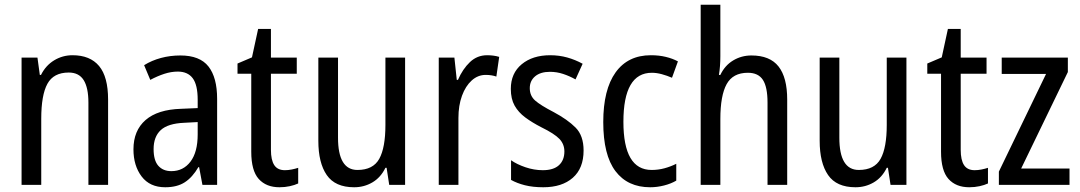

<svg xmlns="http://www.w3.org/2000/svg" viewBox="-20 -780 4558 810"><path d="M286 -547Q360 -547 398 -501.5Q436 -456 436 -360V0H353V-347Q353 -410 333 -442Q313 -474 270 -474Q206 -474 180 -426.5Q154 -379 154 -279V0H71V-537H138L148 -464H153Q173 -504 208.5 -525.5Q244 -547 286 -547Z M741 -546Q823 -546 859.5 -499.5Q896 -453 896 -363V0H834L820 -75H817Q792 -32 759.5 -11Q727 10 677 10Q612 10 577.5 -35.5Q543 -81 543 -150Q543 -229 594 -273.5Q645 -318 744 -321L814 -324V-359Q814 -422 793 -450Q772 -478 730 -478Q702 -478 673 -468.5Q644 -459 614 -443L588 -505Q620 -525 659 -535.5Q698 -546 741 -546ZM757 -262Q688 -259 658 -231Q628 -203 628 -151Q628 -103 648 -80.5Q668 -58 703 -58Q753 -58 783.5 -98Q814 -138 814 -213V-265Z M1182 -62Q1196 -62 1211 -65Q1226 -68 1238 -72V-6Q1223 1 1202.5 5.5Q1182 10 1159 10Q1103 10 1071.5 -25Q1040 -60 1040 -140V-469H982V-512L1043 -538L1069 -658H1123V-537H1232V-469H1123V-148Q1123 -105 1137 -83.5Q1151 -62 1182 -62Z M1689 -537V0H1622L1611 -72H1606Q1586 -31 1551 -10.5Q1516 10 1474 10Q1394 10 1358.5 -41.5Q1323 -93 1323 -186V-537H1406V-199Q1406 -63 1488 -63Q1554 -63 1580 -110Q1606 -157 1606 -253V-537Z M2035 -547Q2047 -547 2060 -545.5Q2073 -544 2086 -540L2074 -457Q2054 -464 2029 -464Q1996 -464 1970 -440.5Q1944 -417 1929 -376Q1914 -335 1914 -282V0H1831V-537H1897L1907 -443H1912Q1932 -489 1962.5 -518Q1993 -547 2035 -547Z M2442 -145Q2442 -70 2396.5 -30Q2351 10 2272 10Q2228 10 2194.5 1.5Q2161 -7 2136 -21V-104Q2160 -87 2196.5 -74.5Q2233 -62 2270 -62Q2315 -62 2338 -83Q2361 -104 2361 -141Q2361 -172 2340 -194Q2319 -216 2264 -243Q2225 -263 2196 -284.5Q2167 -306 2151 -334.5Q2135 -363 2135 -405Q2135 -471 2181 -509Q2227 -547 2301 -547Q2339 -547 2373 -537.5Q2407 -528 2438 -511L2408 -445Q2383 -459 2356 -468Q2329 -477 2300 -477Q2260 -477 2237.5 -458Q2215 -439 2215 -408Q2215 -376 2237.5 -356Q2260 -336 2316 -307Q2374 -276 2408 -242Q2442 -208 2442 -145Z M2723 10Q2628 10 2576.5 -58Q2525 -126 2525 -265Q2525 -402 2577 -474.5Q2629 -547 2726 -547Q2760 -547 2789 -540Q2818 -533 2840 -521L2815 -452Q2794 -461 2772 -467Q2750 -473 2730 -473Q2610 -473 2610 -266Q2610 -63 2729 -63Q2757 -63 2783 -70Q2809 -77 2833 -89V-18Q2811 -5 2781.5 2.5Q2752 10 2723 10Z M3019 -543Q3019 -500 3013 -464H3019Q3038 -504 3073 -525Q3108 -546 3150 -546Q3228 -546 3264.5 -499.5Q3301 -453 3301 -360V0H3218V-347Q3218 -413 3198.5 -443Q3179 -473 3135 -473Q3072 -473 3045.5 -425Q3019 -377 3019 -278V0H2936V-760H3019Z M3804 -537V0H3737L3726 -72H3721Q3701 -31 3666 -10.5Q3631 10 3589 10Q3509 10 3473.5 -41.5Q3438 -93 3438 -186V-537H3521V-199Q3521 -63 3603 -63Q3669 -63 3695 -110Q3721 -157 3721 -253V-537Z M4092 -62Q4106 -62 4121 -65Q4136 -68 4148 -72V-6Q4133 1 4112.5 5.5Q4092 10 4069 10Q4013 10 3981.5 -25Q3950 -60 3950 -140V-469H3892V-512L3953 -538L3979 -658H4033V-537H4142V-469H4033V-148Q4033 -105 4047 -83.5Q4061 -62 4092 -62Z M4492 0H4194V-56L4393 -468H4206V-537H4485V-476L4288 -69H4492Z"/></svg>

Font: Noto Sans Myanmar Condensed
Style: Regular
Weight: 400
Width: 3
Designer: Monotype Design Team
Foundry: Monotype Imaging Inc.
Version: Version 2.107; ttfautohint (v1.8.4.7-5d5b)